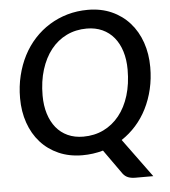

<svg xmlns="http://www.w3.org/2000/svg" viewBox="-58 -781 867 978"><g transform="rotate(-5 375.0 -291.5)"><path d="M160 -313Q160 -261.5 173 -219.8Q186 -178 210.2 -148.2Q234.5 -118.5 269.5 -102.5Q304.5 -86.5 349 -86.5Q406 -86.5 452.8 -109.2Q499.5 -132 533 -173.8Q566.5 -215.5 584.8 -274.8Q603 -334 603 -407Q603 -458.5 590 -500.2Q577 -542 552.5 -571.8Q528 -601.5 492.8 -617.5Q457.5 -633.5 413.5 -633.5Q357 -633.5 310.2 -610.8Q263.5 -588 230.2 -546Q197 -504 178.5 -444.8Q160 -385.5 160 -313ZM442 -7Q391 7.5 336.5 7.5Q269 7.5 214.8 -16.5Q160.5 -40.5 122.8 -82.8Q85 -125 64.8 -183Q44.5 -241 44.5 -309.5Q44.5 -370 57.8 -424.5Q71 -479 95 -525.5Q119 -572 153.5 -609.5Q188 -647 230.5 -673.2Q273 -699.5 322.5 -713.8Q372 -728 427 -728Q494.5 -728 548.5 -704Q602.5 -680 640.5 -637.2Q678.5 -594.5 698.8 -536.2Q719 -478 719 -409.5Q719 -350.5 706.5 -297.5Q694 -244.5 671 -198.8Q648 -153 615 -116Q582 -79 541.5 -52.5L686 145H594Q573.5 145 558.2 139.2Q543 133.5 531.5 119Z"/></g></svg>

Font: Lato SemiBold
Style: Italic
Weight: 600
Italic angle: -7°
Designer: Lukasz Dziedzic with Adam Twardoch and Botio Nikoltchev
Foundry: tyPoland Lukasz Dziedzic
Version: Version 2.015; 2015-08-06; http://www.latofonts.com/